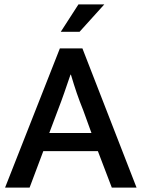

<svg xmlns="http://www.w3.org/2000/svg" viewBox="-20 -849 641 869"><path d="M340 -705H255L335 -829H452ZM203 -247H394L357 -349Q340 -391 327.5 -427.5Q315 -464 301 -511H299Q284 -467 271 -429.5Q258 -392 241 -348ZM251 -630H353L598 0H486L423 -165H176L114 0H3Z"/></svg>

Font: Mukta Vaani Medium
Style: Regular
Weight: 500
Designer: Noopur Datye, Girish Dalvi, Yashodeep Gholap, Pallavi Karambelkar
Foundry: Ek Type
Version: Version 2.538;PS 1.000;hotconv 16.6.51;makeotf.lib2.5.65220;